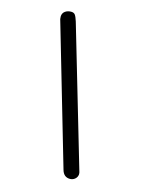

<svg xmlns="http://www.w3.org/2000/svg" viewBox="-115 -827 690 905"><g transform="rotate(15 229.5 -374.5)"><path d="M150.9 -716.8 351.1 -35.2Q352.1 -32.2 352.1 -23.9Q350.6 -10.7 340.3 -2Q330.1 6.8 315.9 6.8Q285.2 6.8 275.9 -26.9L77.1 -709Q76.2 -712.9 76.2 -720.2V-724.1Q77.6 -739.3 89.6 -747.6Q101.6 -755.9 118.2 -755.9Q131.8 -755.9 137.9 -747.3Q144 -738.8 150.9 -716.8Z"/></g></svg>

Font: BPreplay
Style: Italic
Weight: 400
Italic angle: -6°
Designer: Magenta/George Triantafyllakos
Foundry: Magenta/George Triantafyllakos
Version: Version 1.00